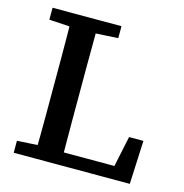

<svg xmlns="http://www.w3.org/2000/svg" viewBox="-100 -760 818 853"><g transform="rotate(15 308.5 -333.5)"><path d="M38 0V-55L171 -63H185V0ZM131 0Q132 -52 132.5 -103Q133 -154 133 -205Q133 -256 133 -306V-359Q133 -411 133 -462.5Q133 -514 132.5 -565Q132 -616 131 -667H253Q253 -616 252.5 -564.5Q252 -513 252 -462Q252 -411 252 -359V-299Q252 -252 252 -202.5Q252 -153 252.5 -102Q253 -51 253 0ZM192 0V-59H519L478 -24L515 -200H581L572 0ZM38 -612V-667H355V-612L214 -604H171Z"/></g></svg>

Font: Source Serif 4 Medium
Style: Regular
Weight: 500
Designer: Frank Grießhammer
Foundry: Adobe Systems Incorporated
Version: Version 4.004;hotconv 1.0.116;makeotfexe 2.5.65601